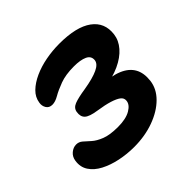

<svg xmlns="http://www.w3.org/2000/svg" viewBox="-137 -655 801 801"><g transform="rotate(-45 263.5 -254.0)"><path d="M226 9Q184 9 143.5 0.5Q103 -8 71.5 -24.5Q40 -41 23.5 -66Q7 -91 12 -124Q15 -145 30 -157.5Q45 -170 62 -170Q78 -170 90 -159.5Q102 -149 118 -134.5Q134 -120 162 -109Q190 -98 238 -98Q285 -98 312 -114Q339 -130 340 -152Q341 -166 328.5 -175.5Q316 -185 290.5 -193Q265 -201 225 -207Q184 -213 170 -226Q156 -239 160 -264Q163 -284 184.5 -292.5Q206 -301 252 -308Q306 -317 335 -330.5Q364 -344 366 -364Q368 -387 346 -397Q324 -407 286 -407Q237 -407 203.5 -394.5Q170 -382 148.5 -369.5Q127 -357 110 -357Q91 -357 82.5 -371Q74 -385 77 -402Q81 -430 102.5 -451Q124 -472 157 -487Q190 -502 229.5 -509.5Q269 -517 310 -517Q410 -517 458.5 -481.5Q507 -446 499 -383Q495 -351 471.5 -324Q448 -297 408 -278.5Q368 -260 312 -252L311 -270Q368 -269 405 -253.5Q442 -238 458 -209.5Q474 -181 469 -139Q464 -97 430.5 -63.5Q397 -30 343.5 -10.5Q290 9 226 9Z"/></g></svg>

Font: Shantell Sans SemiBold
Style: Italic
Weight: 600
Italic angle: -11°
Designer: Stephen Nixon, Anya Danilova, Shantell Martin
Foundry: Arrow Type
Version: Version 1.011;[c5ecc13dd]